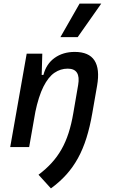

<svg xmlns="http://www.w3.org/2000/svg" viewBox="-20 -815 626 1064"><path d="M36.6 0 127.9 -517.6H214.4L210.9 -394L141.6 0ZM394 -527.3Q472.7 -527.3 503.4 -480.2Q534.2 -433.1 518.1 -340.3L491.7 -189Q478.5 -112.3 459 -50.3Q439.5 11.7 411.9 61.8Q384.3 111.8 347.4 152.8Q310.5 193.8 262.2 229L193.4 153.3Q234.4 122.6 265.9 88.1Q297.4 53.7 320.6 12.9Q343.8 -27.8 359.9 -77.6Q376 -127.4 386.2 -188L413.1 -344.2Q420.9 -389.2 406.5 -411.9Q392.1 -434.6 355 -434.6Q315.4 -434.6 281.7 -411.6Q248 -388.7 220.9 -335.2Q193.8 -281.7 174.8 -190.4L199.2 -399.9H220.7Q236.3 -460.9 282.7 -494.1Q329.1 -527.3 394 -527.3ZM314.9 -609.4 420.9 -794.9H541L410.6 -609.4Z"/></svg>

Font: Cascadia Code PL
Style: Italic
Weight: 400
Italic angle: -10°
Monospace: yes
Designer: Aaron Bell
Foundry: Saja Typeworks
Version: Version 2404.023